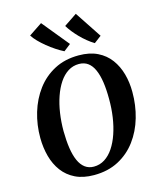

<svg xmlns="http://www.w3.org/2000/svg" viewBox="-145 -1114 1008 1224"><g transform="rotate(-15 359.0 -502.0)"><path d="M322 10Q250.5 10 199.2 -15Q148 -40 115.2 -84Q82.5 -128 67 -185.2Q51.5 -242.5 51 -306.5Q50.5 -393.5 74.5 -473.5Q98.5 -553.5 145.5 -616.5Q192.5 -679.5 262 -716.2Q331.5 -753 423 -753Q495 -753 546.5 -727.8Q598 -702.5 630.5 -658.5Q663 -614.5 678.5 -558.2Q694 -502 694 -439.5Q694.5 -352 671 -271Q647.5 -190 600.5 -126.8Q553.5 -63.5 483.8 -26.8Q414 10 322 10ZM334.5 -42.5Q374 -42.5 406.5 -63.2Q439 -84 463.8 -121Q488.5 -158 505.5 -207.5Q522.5 -257 531 -315Q539.5 -373 539 -435Q539 -497 531.8 -545.8Q524.5 -594.5 509.2 -629Q494 -663.5 469.5 -681.5Q445 -699.5 410 -699.5Q371 -699.5 338.5 -679Q306 -658.5 281.2 -621.5Q256.5 -584.5 239.5 -535.5Q222.5 -486.5 214 -429.2Q205.5 -372 205.5 -311Q206 -248 213.5 -198.2Q221 -148.5 236.5 -113.8Q252 -79 276.5 -60.8Q301 -42.5 334.5 -42.5ZM591 -837.5 543.5 -801.5Q519.5 -816 497 -834.5Q474.5 -853 454.8 -873.2Q435 -893.5 418.2 -914.5Q401.5 -935.5 389 -956L474.5 -1013.5ZM389 -837.5 343 -801.5Q318 -814 290.8 -832Q263.5 -850 237.8 -871Q212 -892 191 -913.5Q170 -935 157.5 -955L245 -1013.5Z"/></g></svg>

Font: Merriweather 36pt
Style: Bold Italic
Weight: 700
Italic angle: -7.8°
Version: Version 2.101